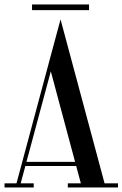

<svg xmlns="http://www.w3.org/2000/svg" viewBox="-40 -822 537 842"><path d="M100.5 -802.5V-777.5H350.5V-802.5ZM225.5 -737 173.5 -544V-543.7L32.3 -18H-20.1V0H107.9V-18H50.8L71.2 -94H294.2L314.6 -18H257.4V0H477.4V-18H418.6ZM182.8 -509.2 289.3 -112H76Z"/></svg>

Font: Picaflor 24 pt
Style: Regular
Weight: 400
Designer: Ariel Martín Pérez
Foundry: Tunera Type Foundry
Version: Version 1.000;hotconv 1.0.109;makeotfexe 2.5.65596